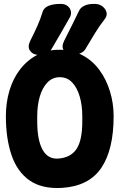

<svg xmlns="http://www.w3.org/2000/svg" viewBox="-20 -940 610 980"><path d="M560 -347Q560 -176 497 -83Q434 10 297 19Q194 25 131 -19Q68 -63 39 -148Q10 -233 10 -347Q10 -417 28.5 -478.5Q47 -540 83 -586.5Q119 -633 170.5 -660Q222 -687 287 -686Q351 -685 402 -657.5Q453 -630 488 -582Q523 -534 541.5 -473Q560 -412 560 -347ZM170 -320Q170 -224 198 -174.5Q226 -125 282 -131Q343 -137 371.5 -181Q400 -225 400 -320V-347Q400 -402 387 -447Q374 -492 348.5 -519Q323 -546 285 -546Q248 -546 222 -519Q196 -492 183 -447Q170 -402 170 -347ZM245 -693Q238 -678 219 -669Q200 -660 180 -660H176Q149 -660 134 -680Q119 -700 134 -731Q154 -770 170.5 -807Q187 -844 198 -881Q203 -895 215.5 -903.5Q228 -912 246 -916Q264 -920 284 -920H291Q312 -920 325.5 -909Q339 -898 342 -881Q345 -864 334 -847Q312 -809 290 -770Q268 -731 245 -693ZM418 -693Q411 -678 392 -669Q373 -660 353 -660H349Q322 -660 307 -680Q292 -700 307 -731Q327 -770 346 -808.5Q365 -847 384 -886Q391 -901 410 -910.5Q429 -920 457 -920H464Q487 -920 503 -907.5Q519 -895 523.5 -877.5Q528 -860 515 -843Q486 -806 463.5 -768.5Q441 -731 418 -693Z"/></svg>

Font: Winky Sans
Style: Bold
Weight: 700
Designer: Simon Atzbach
Foundry: typofactur
Version: Version 1.205